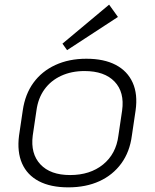

<svg xmlns="http://www.w3.org/2000/svg" viewBox="-20 -800 666 827"><path d="M274 7Q198 7 147.5 -19.5Q97 -46 75 -96Q53 -146 62 -216L78 -324Q88 -394 124 -443.5Q160 -493 218.5 -520Q277 -547 352 -547Q428 -547 478.5 -520.5Q529 -494 551.5 -444Q574 -394 564 -324L548 -216Q539 -146 502.5 -96Q466 -46 408 -19.5Q350 7 274 7ZM282 -46Q368 -46 424 -91.5Q480 -137 490 -216L506 -324Q517 -403 473.5 -448.5Q430 -494 344 -494Q288 -494 243.5 -473.5Q199 -453 171.5 -415Q144 -377 137 -324L121 -216Q111 -138 154 -92Q197 -46 282 -46ZM488 -727 269 -584 249 -612 450 -780Z"/></svg>

Font: Pathway Extreme 8pt Thin 12pt
Style: Italic
Weight: 100
Italic angle: -8°
Version: Version 1.001;gftools[0.9.26]